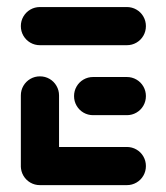

<svg xmlns="http://www.w3.org/2000/svg" viewBox="-20 -539 483 559"><path d="M40.7 -51.9V-261.1Q40.7 -276.3 48.1 -289.1Q55.6 -301.9 68.3 -309.3Q81.1 -316.7 96.3 -316.7Q111.5 -316.7 124.3 -309.3Q137 -301.9 144.4 -289.1Q151.9 -276.3 151.9 -261.1V-51.9ZM404.8 -55.6Q404.8 -40.4 397.4 -27.6Q390 -14.8 377.2 -7.4Q364.4 0 349.3 0H96.3Q81.1 0 68.3 -7.4Q55.6 -14.8 48.1 -27.6Q40.7 -40.4 40.7 -55.6Q40.7 -70.7 48.1 -83.5Q55.6 -96.3 68.3 -103.7Q81.1 -111.1 96.3 -111.1H349.3Q364.4 -111.1 377.2 -103.7Q390 -96.3 397.4 -83.5Q404.8 -70.7 404.8 -55.6ZM195.6 -259.3Q195.6 -274.4 203 -287.2Q210.4 -300 223.1 -307.4Q235.9 -314.8 251.1 -314.8H349.3Q364.4 -314.8 377.2 -307.4Q390 -300 397.4 -287.2Q404.8 -274.4 404.8 -259.3Q404.8 -244.1 397.4 -231.3Q390 -218.5 377.2 -211.1Q364.4 -203.7 349.3 -203.7H251.1Q235.9 -203.7 223.1 -211.1Q210.4 -218.5 203 -231.3Q195.6 -244.1 195.6 -259.3ZM40.7 -463Q40.7 -478.1 48.1 -490.9Q55.6 -503.7 68.3 -511.1Q81.1 -518.5 96.3 -518.5H349.3Q364.4 -518.5 377.2 -511.1Q390 -503.7 397.4 -490.9Q404.8 -478.1 404.8 -463Q404.8 -447.8 397.4 -435Q390 -422.2 377.2 -414.8Q364.4 -407.4 349.3 -407.4H96.3Q81.1 -407.4 68.3 -414.8Q55.6 -422.2 48.1 -435Q40.7 -447.8 40.7 -463Z"/></svg>

Font: 26F Galaxy Sans
Style: Regular
Weight: 400
Designer: C₂₉H₂₅N₃O₅
Version: Version 1.100;FEAKit 1.0